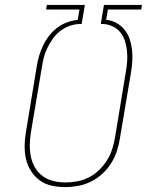

<svg xmlns="http://www.w3.org/2000/svg" viewBox="-20 -755 640 783"><path d="M246 8Q217 8 190 2Q163 -4 142 -19.5Q121 -35 106.5 -57.5Q92 -80 86 -106.5Q80 -133 80.5 -161.5Q81 -190 86 -218L130 -485Q133 -506 139.5 -527.5Q146 -549 156 -570Q166 -591 180.5 -609.5Q195 -628 213.5 -642Q232 -656 254 -664Q276 -672 297 -674L304 -716H168L171 -735H326L313 -657H301Q281 -656 261.5 -648.5Q242 -641 224.5 -627.5Q207 -614 195 -596.5Q183 -579 173.5 -560Q164 -541 159 -521.5Q154 -502 151 -482L106 -215Q102 -190 101.5 -164.5Q101 -139 106 -115.5Q111 -92 123 -71.5Q135 -51 154 -37Q173 -23 197 -17Q221 -11 247 -11Q271 -11 295 -15.5Q319 -20 342 -31.5Q365 -43 384 -61.5Q403 -80 416.5 -101.5Q430 -123 437.5 -147Q445 -171 449 -194L493 -461Q497 -483 498.5 -504Q500 -525 498 -546Q496 -567 490 -586.5Q484 -606 472 -621.5Q460 -637 441.5 -646.5Q423 -656 402 -657H391L404 -735H559L556 -716H420L413 -674Q436 -672 455.5 -661Q475 -650 488.5 -633Q502 -616 509 -595Q516 -574 518.5 -551Q521 -528 519.5 -505Q518 -482 514 -458L469 -191Q465 -165 456.5 -139Q448 -113 433.5 -89.5Q419 -66 397.5 -46.5Q376 -27 351 -14.5Q326 -2 299 3Q272 8 246 8Z"/></svg>

Font: Iosevka HT Thin Extended
Style: Italic
Weight: 100
Width: 7
Italic angle: -9°
Monospace: yes
Designer: Belleve Invis
Foundry: Belleve Invis
Version: Version 32.3.0; ttfautohint (v1.8.4)